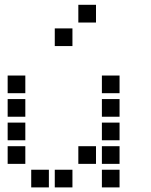

<svg xmlns="http://www.w3.org/2000/svg" viewBox="-20 -808 640 815"><path d="M313.5 -787.5Q312.5 -787.5 312.5 -787.5Q312.5 -787.5 312.5 -786.5V-713.5Q312.5 -712.5 312.5 -712.5Q312.5 -712.5 313.5 -712.5H386.5Q387.5 -712.5 387.5 -712.5Q387.5 -712.5 387.5 -713.5V-786.5Q387.5 -787.5 387.5 -787.5Q387.5 -787.5 386.5 -787.5ZM213.5 -687.5Q212.5 -687.5 212.5 -687.5Q212.5 -687.5 212.5 -686.5V-613.5Q212.5 -612.5 212.5 -612.5Q212.5 -612.5 213.5 -612.5H286.5Q287.5 -612.5 287.5 -612.5Q287.5 -612.5 287.5 -613.5V-686.5Q287.5 -687.5 287.5 -687.5Q287.5 -687.5 286.5 -687.5ZM13.5 -487.5Q12.5 -487.5 12.5 -487.5Q12.5 -487.5 12.5 -486.5V-413.5Q12.5 -412.5 12.5 -412.5Q12.5 -412.5 13.5 -412.5H86.5Q87.5 -412.5 87.5 -412.5Q87.5 -412.5 87.5 -413.5V-486.5Q87.5 -487.5 87.5 -487.5Q87.5 -487.5 86.5 -487.5ZM413.5 -487.5Q412.5 -487.5 412.5 -487.5Q412.5 -487.5 412.5 -486.5V-413.5Q412.5 -412.5 412.5 -412.5Q412.5 -412.5 413.5 -412.5H486.5Q487.5 -412.5 487.5 -412.5Q487.5 -412.5 487.5 -413.5V-486.5Q487.5 -487.5 487.5 -487.5Q487.5 -487.5 486.5 -487.5ZM13.5 -387.5Q12.5 -387.5 12.5 -387.5Q12.5 -387.5 12.5 -386.5V-313.5Q12.5 -312.5 12.5 -312.5Q12.5 -312.5 13.5 -312.5H86.5Q87.5 -312.5 87.5 -312.5Q87.5 -312.5 87.5 -313.5V-386.5Q87.5 -387.5 87.5 -387.5Q87.5 -387.5 86.5 -387.5ZM413.5 -387.5Q412.5 -387.5 412.5 -387.5Q412.5 -387.5 412.5 -386.5V-313.5Q412.5 -312.5 412.5 -312.5Q412.5 -312.5 413.5 -312.5H486.5Q487.5 -312.5 487.5 -312.5Q487.5 -312.5 487.5 -313.5V-386.5Q487.5 -387.5 487.5 -387.5Q487.5 -387.5 486.5 -387.5ZM13.5 -287.5Q12.5 -287.5 12.5 -287.5Q12.5 -287.5 12.5 -286.5V-213.5Q12.5 -212.5 12.5 -212.5Q12.5 -212.5 13.5 -212.5H86.5Q87.5 -212.5 87.5 -212.5Q87.5 -212.5 87.5 -213.5V-286.5Q87.5 -287.5 87.5 -287.5Q87.5 -287.5 86.5 -287.5ZM413.5 -287.5Q412.5 -287.5 412.5 -287.5Q412.5 -287.5 412.5 -286.5V-213.5Q412.5 -212.5 412.5 -212.5Q412.5 -212.5 413.5 -212.5H486.5Q487.5 -212.5 487.5 -212.5Q487.5 -212.5 487.5 -213.5V-286.5Q487.5 -287.5 487.5 -287.5Q487.5 -287.5 486.5 -287.5ZM13.5 -187.5Q12.5 -187.5 12.5 -187.5Q12.5 -187.5 12.5 -186.5V-113.5Q12.5 -112.5 12.5 -112.5Q12.5 -112.5 13.5 -112.5H86.5Q87.5 -112.5 87.5 -112.5Q87.5 -112.5 87.5 -113.5V-186.5Q87.5 -187.5 87.5 -187.5Q87.5 -187.5 86.5 -187.5ZM313.5 -187.5Q312.5 -187.5 312.5 -187.5Q312.5 -187.5 312.5 -186.5V-113.5Q312.5 -112.5 312.5 -112.5Q312.5 -112.5 313.5 -112.5H386.5Q387.5 -112.5 387.5 -112.5Q387.5 -112.5 387.5 -113.5V-186.5Q387.5 -187.5 387.5 -187.5Q387.5 -187.5 386.5 -187.5ZM413.5 -187.5Q412.5 -187.5 412.5 -187.5Q412.5 -187.5 412.5 -186.5V-113.5Q412.5 -112.5 412.5 -112.5Q412.5 -112.5 413.5 -112.5H486.5Q487.5 -112.5 487.5 -112.5Q487.5 -112.5 487.5 -113.5V-186.5Q487.5 -187.5 487.5 -187.5Q487.5 -187.5 486.5 -187.5ZM113.5 -87.5Q112.5 -87.5 112.5 -87.5Q112.5 -87.5 112.5 -86.5V-13.5Q112.5 -12.5 112.5 -12.5Q112.5 -12.5 113.5 -12.5H186.5Q187.5 -12.5 187.5 -12.5Q187.5 -12.5 187.5 -13.5V-86.5Q187.5 -87.5 187.5 -87.5Q187.5 -87.5 186.5 -87.5ZM213.5 -87.5Q212.5 -87.5 212.5 -87.5Q212.5 -87.5 212.5 -86.5V-13.5Q212.5 -12.5 212.5 -12.5Q212.5 -12.5 213.5 -12.5H286.5Q287.5 -12.5 287.5 -12.5Q287.5 -12.5 287.5 -13.5V-86.5Q287.5 -87.5 287.5 -87.5Q287.5 -87.5 286.5 -87.5ZM413.5 -87.5Q412.5 -87.5 412.5 -87.5Q412.5 -87.5 412.5 -86.5V-13.5Q412.5 -12.5 412.5 -12.5Q412.5 -12.5 413.5 -12.5H486.5Q487.5 -12.5 487.5 -12.5Q487.5 -12.5 487.5 -13.5V-86.5Q487.5 -87.5 487.5 -87.5Q487.5 -87.5 486.5 -87.5Z"/></svg>

Font: Doto Black
Style: Regular
Weight: 900
Monospace: yes
Version: Version 1.000